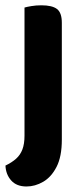

<svg xmlns="http://www.w3.org/2000/svg" viewBox="-23 -504 315 717"><path d="M-2.6 114.3Q21.4 102.7 37.1 88.7Q52.8 74.7 60.6 54.2Q68.5 33.7 68.5 2.9V-256.1H207.9V17.6Q207.9 80.9 188.2 119.2Q168.5 157.4 138.2 174.9Q108 192.4 75.8 192.4Q38.9 192.4 18.8 169.9Q-1.2 147.5 -2.6 114.3ZM207.9 -188.3 68.5 -192V-475.8Q77.4 -478.5 94.5 -481.3Q111.6 -484.2 131.6 -484.2Q171.7 -484.2 189.8 -470.4Q207.9 -456.6 207.9 -418.8Z"/></svg>

Font: Baloo Tammudu 2
Style: Regular
Weight: 400
Designer: Maithili Shingre, Omkar Shende and Ek Type
Foundry: Ek Type
Version: Version 1.700